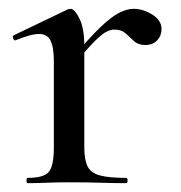

<svg xmlns="http://www.w3.org/2000/svg" viewBox="-20 -415 409 435"><path d="M149 -271 143 -282Q181 -328 206 -352Q231 -376 249 -385.5Q267 -395 283 -395Q304 -395 325 -382Q346 -369 346 -349Q346 -334 336 -323.5Q326 -313 309 -313Q293 -313 283.5 -322Q274 -331 264.5 -339.5Q255 -348 239 -348Q231 -348 221 -343Q211 -338 194.5 -321.5Q178 -305 149 -271ZM43 0Q40 0 40 -6Q40 -12 43 -12Q79 -12 90.5 -25.5Q102 -39 102 -81V-276Q102 -308 94.5 -323Q87 -338 69 -338Q59 -338 46 -334.5Q33 -331 16 -324Q12 -322 10 -327.5Q8 -333 11 -335L134 -394Q138 -395 140 -395Q149 -395 160 -373Q171 -351 171 -310V-81Q171 -53 178.5 -38Q186 -23 206.5 -17.5Q227 -12 266 -12Q269 -12 269 -6Q269 0 266 0Q240 0 207 -1Q174 -2 137 -2Q110 -2 85.5 -1Q61 0 43 0Z"/></svg>

Font: Cormorant Infant Light Medium
Style: Regular
Weight: 500
Version: Version 4.001